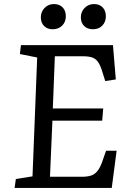

<svg xmlns="http://www.w3.org/2000/svg" viewBox="-20 -925 632 945"><path d="M163 -642 78 -659 83 -703H536L550 -534L498 -526L486 -564Q476 -599 464.5 -617Q453 -635 435.5 -641.5Q418 -648 389 -648H250L240 -391H488L483 -331H238L226 -55H383Q410 -55 428.5 -61Q447 -67 461 -85Q475 -103 487 -140L502 -183H554L530 0H52L58 -44L140 -57ZM181 -840Q181 -867 199.5 -886Q218 -905 245 -905Q273 -905 288.5 -888.5Q304 -872 304 -845Q304 -817 286 -799Q268 -781 239 -781Q213 -781 197 -797Q181 -813 181 -840ZM378 -840Q378 -867 396.5 -886Q415 -905 443 -905Q470 -905 485.5 -888.5Q501 -872 501 -845Q501 -817 483.5 -799Q466 -781 438 -781Q410 -781 394 -797Q378 -813 378 -840Z"/></svg>

Font: Literata 18pt
Style: Italic
Weight: 400
Italic angle: -2°
Designer: Latin by Veronika Burian and Jose Scaglione. Greek by Irene Vlachou. Cyrillic by Vera Evstafieva
Foundry: TypeTogether
Version: Version 3.103;gftools[0.9.29]